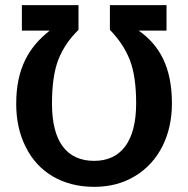

<svg xmlns="http://www.w3.org/2000/svg" viewBox="-20 -711 731 746"><path d="M346 15C406 15 459 1 505 -27C596 -82 648 -184 648 -309C648 -450 600 -535 519 -592H627V-691H407V-595C441 -560 467 -522 484 -479C501 -436 509 -379 509 -309C509 -162 450 -86 346 -86C239 -86 182 -161 182 -308C182 -379 190 -437 207 -480C224 -523 250 -561 285 -595V-691H65V-592H173C92 -528 43 -445 43 -308C43 -245 55 -189 80 -140C128 -42 223 15 346 15Z"/></svg>

Font: Fira Sans Medium
Style: Regular
Weight: 500
Designer: Carrois Corporate & Edenspiekermann AG
Foundry: Carrois Corporate GbR & Edenspiekermann AG
Version: Version 4.203